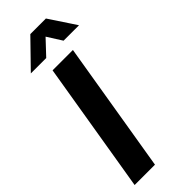

<svg xmlns="http://www.w3.org/2000/svg" viewBox="-304 -974 1004 1004"><g transform="rotate(-45 198.0 -472.0)"><path d="M282.7 -727.5 162.1 0H11.7L132.3 -727.5ZM154.3 -796.4H41V-796.9L184.1 -943.8H299.3L396.5 -796.9V-796.4H282.7L231 -877.9Z"/></g></svg>

Font: Inter Display
Style: Bold Italic
Weight: 700
Italic angle: -9.39999°
Designer: Rasmus Andersson
Foundry: rsms
Version: Version 4.000;git-a52131595